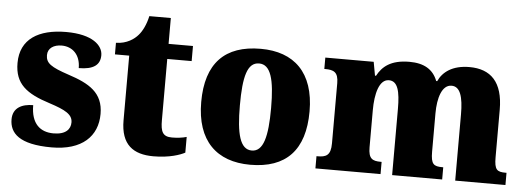

<svg xmlns="http://www.w3.org/2000/svg" viewBox="-46 -788 2537 925"><g transform="rotate(5 1222.0 -325.5)"><path d="M228 10C375 10 449 -63 449 -171C449 -274 380 -313 279 -346C192 -375 167 -392 167 -431C167 -465 196 -483 234 -483C285 -483 325 -448 325 -382C396 -382 428 -406 428 -453C428 -500 378 -550 250 -550C117 -550 29 -497 29 -381C29 -280 86 -237 200 -201C277 -176 313 -157 313 -118C313 -86 291 -58 231 -58C167 -58 122 -95 122 -185C68 -185 24 -164 24 -108C24 -42 70 10 228 10Z M720 10C798 10 850 -9 872 -21V-97C852 -91 826 -88 801 -88C756 -88 746 -112 746 -167V-463H864V-536H746V-661H642C633 -619 616 -586 599 -567C581 -546 546 -520 493 -519V-463H562V-150C562 -32 623 10 720 10Z M1188 10C1361 10 1451 -83 1451 -271C1451 -459 1352 -551 1191 -551C1018 -551 927 -459 927 -271C927 -83 1026 10 1188 10ZM1190 -59C1133 -59 1114 -133 1114 -271C1114 -410 1132 -480 1189 -480C1245 -480 1265 -410 1265 -271C1265 -133 1246 -59 1190 -59Z M1503 0H1818V-59H1814C1773 -59 1754 -69 1754 -124V-303C1754 -383 1772 -454 1819 -454C1862 -454 1874 -405 1874 -320V0H2116V-59H2112C2070 -59 2056 -68 2056 -129V-314C2056 -390 2076 -454 2122 -454C2164 -454 2179 -405 2179 -320V0H2422V-59H2418C2376 -59 2363 -68 2363 -129V-359C2363 -493 2303 -551 2200 -551C2118 -551 2071 -515 2051 -470H2046C2025 -525 1980 -551 1910 -551C1819 -551 1779 -515 1755 -470H1750L1738 -536H1504V-481H1508C1549 -481 1572 -472 1572 -418V-127C1572 -68 1549 -59 1507 -59H1503Z"/></g></svg>

Font: Noto Serif Tamil SemiCondensed Black
Style: Regular
Weight: 900
Width: 4
Designer: Indian Type Foundry, Tom Grace, and the Monotype Design Team
Foundry: Monotype Imaging Inc.
Version: Version 2.004